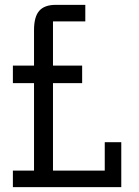

<svg xmlns="http://www.w3.org/2000/svg" viewBox="-20 -770 571 790"><path d="M318 -428H198V-68H411V-185H479V0H33V-68H120V-428H33V-500H120V-646Q120 -701 141.5 -725.5Q163 -750 209 -750H331V-682H198V-500H318Z"/></svg>

Font: Kelly Slab
Style: Regular
Weight: 400
Designer: Denis Masharov
Foundry: Denis Masharov
Version: Version 1.001